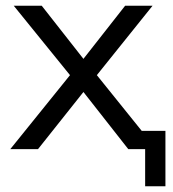

<svg xmlns="http://www.w3.org/2000/svg" viewBox="-20 -522 607 672"><path d="M16 0 225 -259 28 -502H126L272 -316L418 -502H514L319 -259L476 -64H559V130H488V0H429L272 -200L113 0Z"/></svg>

Font: Winston
Style: Regular
Weight: 400
Designer: Original fonts by Vernon Adams / Changes by Cristiano Sobral
Foundry: Original fonts by Vernon Adams / Changes by Cristiano Sobral
Version: Version 2.503;July 17, 2020;FontCreator 13.0.0.2655 64-bit